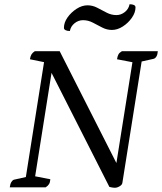

<svg xmlns="http://www.w3.org/2000/svg" viewBox="-20 -882 763 904"><path d="M522 2Q513 2 506.5 0.5Q500 -1 495 -2L215 -554L226 -560L142 -30L140 -53L217 -38Q216 -24 211 -15.5Q206 -7 195 0H26Q28 -16 33.5 -25Q39 -34 46 -36L113 -51L98 -25L190 -606L199 -587L121 -603Q123 -617 128 -625.5Q133 -634 144 -641H261L547 -77L521 -70L607 -611L609 -588L531 -603Q533 -617 537.5 -625.5Q542 -634 554 -641H723Q722 -625 716.5 -616Q711 -607 703 -605L636 -590L650 -612L556 -20Q555 -14 549 -9Q543 -4 535.5 -1Q528 2 522 2ZM309 -736Q296 -736 288.5 -740Q281 -744 281 -751Q281 -776 298 -800Q315 -824 340.5 -840.5Q366 -857 392 -857Q416 -857 438 -845.5Q460 -834 482 -822.5Q504 -811 528 -811Q550 -811 568 -825.5Q586 -840 590 -862Q603 -862 610.5 -858.5Q618 -855 618 -847Q618 -823 601 -798.5Q584 -774 558.5 -757.5Q533 -741 507 -741Q483 -741 461 -752.5Q439 -764 417 -775.5Q395 -787 371 -787Q349 -787 331 -772.5Q313 -758 309 -736Z"/></svg>

Font: Petrona
Style: Italic
Weight: 400
Italic angle: -9°
Designer: Ringo R. Seeber
Foundry: Ringo R. Seeber
Version: Version 2.001; ttfautohint (v1.8.3)